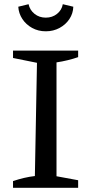

<svg xmlns="http://www.w3.org/2000/svg" viewBox="-20 -894 429 914"><path d="M42 0V-32Q69 -41 94.5 -47Q120 -53 146 -56L156 -595L42 -618V-653H352V-622Q329 -614 302.5 -607.5Q276 -601 249 -597V-55L352 -36V0ZM198 -745Q162 -745 133 -761Q104 -777 86.5 -803.5Q69 -830 67 -862L116 -874Q122 -846 144.5 -828Q167 -810 198 -810Q229 -810 251.5 -828Q274 -846 279 -874L329 -862Q328 -830 310.5 -803.5Q293 -777 263.5 -761Q234 -745 198 -745Z"/></svg>

Font: Piazzolla 24pt Medium
Style: Regular
Weight: 500
Designer: Juan Pablo del Peral
Foundry: Huerta Tipografica
Version: Version 2.005